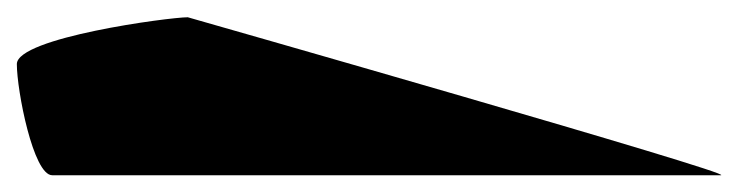

<svg xmlns="http://www.w3.org/2000/svg" viewBox="-130 -433 877 228"><path d="M726 -224.9C748.5 -225.5 93 -412.5 93 -412.5C70.8 -412.5 -110 -388.3 -110 -356.9C-110 -325.6 -90.5 -224.9 -68 -224.9Z"/></svg>

Font: AnarchicType
Style: Regular
Weight: 400
Version: Version Who Cares?